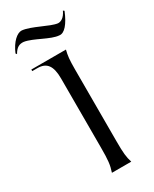

<svg xmlns="http://www.w3.org/2000/svg" viewBox="-185 -694 592 740"><g transform="rotate(-30 111.0 -324.5)"><path d="M80 0H166C158 -25 156 -45 156 -95V-416C156 -460 158 -476 164 -500H10V-493H33C74 -493 92 -469 92 -413V-105C92 -50 90 -30 80 0ZM-12 -584 -8 -579C5 -602 19 -609 38 -607C77 -601 133 -562 170 -560C191 -557 214 -583 234 -632L229 -636C217 -610 201 -602 188 -603C155 -607 94 -645 53 -649C33 -650 6 -627 -12 -584Z"/></g></svg>

Font: Sinistre
Style: Regular
Weight: 400
Designer: Jules Durand
Foundry: Collletttivo
Version: Version 69.420;Glyphs 3.2 (3217)